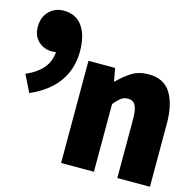

<svg xmlns="http://www.w3.org/2000/svg" viewBox="-155 -800 910 904"><g transform="rotate(15 300.5 -348.0)"><path d="M220 0V-498H350L361 -436H365Q394 -466 428.5 -488Q463 -510 512 -510Q586 -510 619.5 -455.5Q653 -401 653 -308V0H494V-288Q494 -333 483 -353.5Q472 -374 447 -374Q426 -374 412 -363Q398 -352 380 -330V0ZM-10 -279 -51 -362Q6 -387 34 -423Q62 -459 62 -510L59 -609L119 -524Q105 -513 84 -504.5Q63 -496 43 -496Q2 -496 -25 -522Q-52 -548 -52 -591Q-52 -639 -23.5 -667.5Q5 -696 48 -696Q107 -696 138.5 -652Q170 -608 170 -529Q170 -446 125.5 -382.5Q81 -319 -10 -279Z"/></g></svg>

Font: Source Code Pro ExtraLight ExtraBold
Style: Regular
Weight: 800
Monospace: yes
Version: Version 1.018;hotconv 1.0.116;makeotfexe 2.5.65601